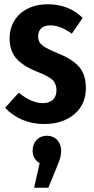

<svg xmlns="http://www.w3.org/2000/svg" viewBox="-20 -566 440 901"><path d="M368 -482 317 -408Q263 -447 216 -447Q189 -447 174 -433.5Q159 -420 159 -395Q159 -378 166.5 -366.5Q174 -355 193 -343.5Q212 -332 251 -316Q319 -289 351 -252.5Q383 -216 383 -154Q383 -75 328 -29.5Q273 16 187 16Q132 16 85 -4Q38 -24 4 -60L68 -131Q128 -82 181 -82Q211 -82 228 -98Q245 -114 245 -142Q245 -173 227 -190.5Q209 -208 153 -230Q84 -258 54.5 -294Q25 -330 25 -386Q25 -431 46.5 -467.5Q68 -504 109 -525Q150 -546 205 -546Q254 -546 295.5 -529.5Q337 -513 368 -482ZM267 141Q267 158 262.5 174.5Q258 191 245 222L207 315H140L166 200Q133 179 133 141Q133 111 151.5 91Q170 71 200 71Q230 71 248.5 91Q267 111 267 141Z"/></svg>

Font: Fira Sans Extra Condensed SemiBold
Style: Regular
Weight: 600
Width: 1
Designer: Carrois Corporate & Edenspiekermann AG
Foundry: Carrois Corporate GbR & Edenspiekermann AG
Version: Version 4.203